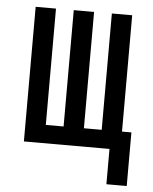

<svg xmlns="http://www.w3.org/2000/svg" viewBox="-50 -572 600 753"><g transform="rotate(5 250.0 -195.5)"><path d="M397 139V0H60V-530H140V-72H210V-530H290V-72H360V-530H440V-72H477V139Z"/></g></svg>

Font: Iosevka SS08
Style: Regular
Weight: 400
Monospace: yes
Designer: Belleve Invis
Foundry: Belleve Invis
Version: 2.1.0; ttfautohint (v1.8.2)